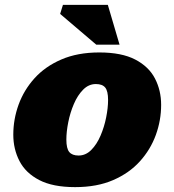

<svg xmlns="http://www.w3.org/2000/svg" viewBox="-20 -752 714 787"><path d="M387 -537Q478.5 -537 534.2 -508Q590 -479 615.2 -430.2Q640.5 -381.5 640.5 -322Q640.5 -259 618.8 -199Q597 -139 553.5 -90.8Q510 -42.5 443.8 -13.8Q377.5 15 288 15Q196.5 15 140.8 -14Q85 -43 59.8 -92Q34.5 -141 34.5 -200Q34.5 -263 56.2 -323Q78 -383 121.5 -431.2Q165 -479.5 231.5 -508.2Q298 -537 387 -537ZM302 -114.5Q331.5 -114.5 354.2 -137.5Q377 -160.5 392.2 -196.2Q407.5 -232 415.2 -271Q423 -310 423 -342Q423 -379 411.2 -393.2Q399.5 -407.5 373 -407.5Q343.5 -407.5 320.8 -384.5Q298 -361.5 282.8 -325.8Q267.5 -290 259.8 -251Q252 -212 252 -180Q252 -143 264 -128.8Q276 -114.5 302 -114.5ZM470 -569H374.5L226.5 -695L238 -732H422Z"/></svg>

Font: Newsreader Caption ExtraBold
Style: Italic
Weight: 800
Italic angle: -17°
Designer: Hugues Gentile
Foundry: Production Type
Version: Version 1.001